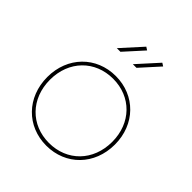

<svg xmlns="http://www.w3.org/2000/svg" viewBox="-201 -873 1008 1008"><g transform="rotate(45 303.0 -369.5)"><path d="M307 -739 203 -624H230L324 -728ZM426 -739 322 -624H349L443 -728ZM303 -517C159 -517 52 -409 52 -259C52 -108 159 0 303 0C447 0 554 -108 554 -259C554 -409 447 -517 303 -517ZM303 -497C437 -497 534 -399 534 -259C534 -118 437 -20 303 -20C169 -20 72 -118 72 -259C72 -399 169 -497 303 -497Z"/></g></svg>

Font: Montserrat Thin
Style: Regular
Weight: 250
Designer: Julieta Ulanovsky
Foundry: Julieta Ulanovsky
Version: Version 4.000